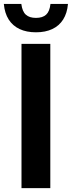

<svg xmlns="http://www.w3.org/2000/svg" viewBox="-55 -965 369 985"><path d="M55.3 0V-740H203.1V0ZM129.5 -799.3Q81.1 -799.3 45.6 -815.9Q10.1 -832.6 -10.5 -865Q-31.1 -897.5 -35.3 -944.7H54.4Q59.2 -906.3 77.5 -889.8Q95.7 -873.2 129.5 -873.2Q163.6 -873.2 181.7 -889.8Q199.7 -906.3 203.9 -944.7H293.7Q289.5 -897.3 269 -864.9Q248.5 -832.5 213.2 -815.9Q177.9 -799.3 129.5 -799.3Z"/></svg>

Font: Encode Sans Condensed Thin
Style: Regular
Weight: 100
Width: 3
Designer: Multiple Designers
Foundry: Impallari Type
Version: Version 3.002